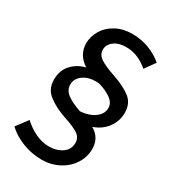

<svg xmlns="http://www.w3.org/2000/svg" viewBox="-214 -841 1002 1122"><g transform="rotate(30 286.5 -280.0)"><path d="M534 -309Q534 -253 501 -208Q468 -163 410 -143Q475 -106 475 -31Q475 24 445 70.5Q415 117 363 144Q311 171 249 171Q180 171 117.5 146Q55 121 15 82L73 5Q113 42 157.5 62.5Q202 83 247 83Q299 83 335.5 57.5Q372 32 372 -13Q372 -49 340 -69.5Q308 -90 248 -109Q172 -135 125 -171.5Q78 -208 78 -270Q78 -333 114.5 -373Q151 -413 206 -426Q135 -472 135 -549Q135 -594 159.5 -636Q184 -678 231.5 -704.5Q279 -731 344 -731Q403 -731 456.5 -710.5Q510 -690 549 -656L499 -586Q438 -640 365 -646Q305 -649 271.5 -625Q238 -601 238 -566Q238 -531 270 -510Q302 -489 367 -467Q444 -441 489 -407Q534 -373 534 -309ZM316 -383Q309 -384 297 -384Q243 -384 209 -358Q175 -332 175 -294Q175 -256 208 -231.5Q241 -207 302 -186Q332 -187 363.5 -198.5Q395 -210 416 -232.5Q437 -255 437 -285Q437 -320 401.5 -345Q366 -370 316 -383Z"/></g></svg>

Font: Josefin Sans
Style: Italic
Weight: 400
Italic angle: -7°
Designer: Santiago Orozco
Foundry: Typemade
Version: Version 2.000